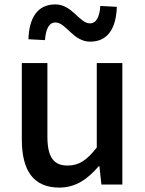

<svg xmlns="http://www.w3.org/2000/svg" viewBox="-20 -837 660 871"><path d="M249 14C324 14 378 -25 428 -83H431L440 0H535V-551H419V-168C374 -110 338 -86 287 -86C223 -86 195 -124 195 -218V-551H79V-204C79 -64 131 14 249 14ZM389 -648C470 -648 507 -710 510 -806L435 -810C432 -761 417 -731 388 -731C340 -731 308 -817 231 -817C150 -817 112 -756 109 -659L184 -655C188 -706 202 -735 232 -735C279 -735 312 -648 389 -648Z"/></svg>

Font: Noto Sans JP Medium
Style: Regular
Weight: 500
Designer: Ryoko NISHIZUKA 西塚涼子 (kana, bopomofo & ideographs); Paul D. Hunt (Latin, Greek & Cyrillic); Sandoll Communications 산돌커뮤니
Foundry: Adobe
Version: Version 2.004;hotconv 1.0.118;makeotfexe 2.5.65603